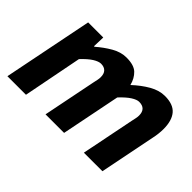

<svg xmlns="http://www.w3.org/2000/svg" viewBox="-87 -754 1001 1001"><g transform="rotate(45 413.5 -254.0)"><path d="M14.3 0 113.6 -496.1H225L222.9 -429.7H226.9Q262.9 -461.2 303.4 -484.7Q343.8 -508.1 385.2 -508.1Q440.3 -508.1 465.2 -484.2Q490.1 -460.3 500.2 -421Q541.3 -459.4 583.9 -483.8Q626.5 -508.1 667.9 -508.1Q729.6 -508.1 757.2 -475.6Q784.9 -443.1 784.9 -380.6Q784.9 -364.2 782.9 -346.4Q781 -328.5 776.9 -310L714.9 0H578.1L636.8 -292.8Q640.2 -308.4 642.5 -319.3Q644.8 -330.3 644.8 -340.3Q644.8 -365.9 632.1 -378.7Q619.5 -391.5 594.7 -391.5Q578.1 -391.5 553.6 -376Q529.1 -360.4 497.6 -326.7L432.2 0H295.4L354.1 -292.8Q357.4 -308.4 359.8 -319.3Q362.1 -330.3 362.1 -340.3Q362.1 -365.9 349.4 -378.7Q336.8 -391.5 313.6 -391.5Q296.2 -391.5 271.3 -376Q246.4 -360.4 214.9 -326.7L151.1 0Z"/></g></svg>

Font: Source Sans Variable
Style: Italic
Weight: 200
Italic angle: -11°
Designer: Paul D. Hunt
Foundry: Adobe Systems Incorporated
Version: Version 3.006;hotconv 1.0.111;makeotfexe 2.5.65597